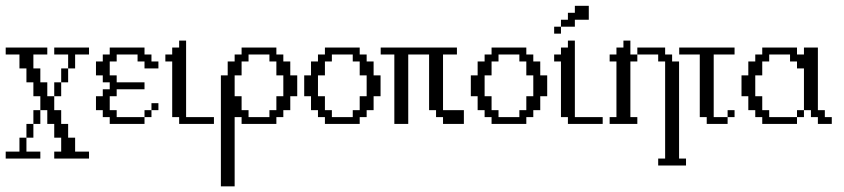

<svg xmlns="http://www.w3.org/2000/svg" viewBox="-20 -435 2964 674"><path d="M0 121.6V97.2H48.3V48.3H72.8V97.2H121.6V121.6ZM72.8 48.3V0H97.2V48.3ZM97.2 0V-48.3H121.6V0ZM170.4 -97.2V-146H194.8V-97.2ZM194.8 -146V-194.8H219.2V-146ZM170.4 121.6V97.2H194.8V48.3H170.4V0H146V-48.3H121.6V-97.2H97.2V-146H72.8V-194.8H48.3V-243.7H0V-268.1H146V-243.7H97.2V-194.8H121.6V-146H146V-97.2H170.4V-48.3H194.8V0H219.2V48.3H243.7V97.2H292.5V121.6ZM219.2 -194.8V-243.7H170.4V-268.1H292.5V-243.7H243.7V-194.8Z M487.3 -23.9V-48.3H511.7V-23.9ZM511.7 -48.3V-72.8H536.1V-48.3ZM365.2 0V-23.9H340.8V-48.3H316.9V-97.2H340.8V-121.6H365.2V-146H340.8V-170.4H316.9V-219.2H340.8V-243.7H365.2V-268.1H487.3V-243.7H511.7V-219.2H536.1V-194.8H487.3V-219.2H462.9V-243.7H389.6V-219.2H365.2V-170.4H389.6V-146H487.3V-121.6H389.6V-97.2H365.2V-48.3H389.6V-23.9H487.3V0Z M608.9 0V-23.9H584.5V-219.2H560.5V-243.7H584.5V-268.1H608.9V-292.5H633.3V-23.9H731V0Z M925.8 -23.9V-48.3H950.2V-97.2H974.6V-170.4H950.2V-219.2H925.8V-243.7H852.5V-219.2H828.1V-170.4H803.7V-97.2H828.1V-48.3H852.5V-23.9ZM755.4 219.2V-170.4H779.3V-219.2H803.7V-243.7H828.1V-268.1H950.2V-243.7H974.6V-219.2H999V-170.4H1023.4V-97.2H999V-48.3H974.6V-23.9H950.2V0H828.1V-23.9H803.7V219.2Z M1218.3 -23.9V-48.3H1242.7V-97.2H1267.1V-170.4H1242.7V-219.2H1218.3V-243.7H1145V-219.2H1120.6V-170.4H1096.2V-97.2H1120.6V-48.3H1145V-23.9ZM1120.6 0V-23.9H1096.2V-48.3H1071.8V-97.2H1047.9V-170.4H1071.8V-219.2H1096.2V-243.7H1120.6V-268.1H1242.7V-243.7H1267.1V-219.2H1291.5V-170.4H1315.9V-97.2H1291.5V-48.3H1267.1V-23.9H1242.7V0Z M1364.3 0V-243.7H1316.4V-268.1H1584V-243.7H1535.2V-48.3H1608.4V0H1535.2V-23.9H1510.7V-48.3H1486.3V-243.7H1413.1V0Z M1803.2 -23.9V-48.3H1827.6V-97.2H1852.1V-170.4H1827.6V-219.2H1803.2V-243.7H1730V-219.2H1705.6V-170.4H1681.2V-97.2H1705.6V-48.3H1730V-23.9ZM1705.6 0V-23.9H1681.2V-48.3H1656.7V-97.2H1632.8V-170.4H1656.7V-219.2H1681.2V-243.7H1705.6V-268.1H1827.6V-243.7H1852.1V-219.2H1876.5V-170.4H1900.9V-97.2H1876.5V-48.3H1852.1V-23.9H1827.6V0Z M1973.6 0V-23.9H1949.2V-219.2H1925.3V-243.7H1949.2V-268.1H1973.6V-292.5H1998V-23.9H2095.7V0ZM1925.3 -316.9V-341.3H1949.2V-316.9ZM1949.2 -341.3V-365.7H1973.6V-390.1H1998V-414.6H2046.9V-365.7H1998V-341.3Z M2290.5 146V121.6H2314.9V-219.2H2290.5V-243.7H2217.3V-268.1H2314.9V-243.7H2339.4V-219.2H2363.8V121.6H2388.2V146ZM2120.1 0V-23.9H2144V-219.2H2120.1V-243.7H2144V-268.1H2168.5V-292.5H2192.9V-243.7H2217.3V-219.2H2192.9V-23.9H2217.3V0Z M2534.2 -23.9V-48.3H2558.6V-23.9ZM2460.9 0V-23.9H2436.5V-243.7H2364.3V-268.1H2558.6V-243.7H2485.4V-23.9H2534.2V0Z M2777.8 -23.9V-48.3H2802.2V-23.9ZM2655.8 0V-23.9H2631.3V-48.3H2606.9V-97.2H2583V-170.4H2606.9V-219.2H2631.3V-243.7H2655.8V-268.1H2777.8V-243.7H2802.2V-268.1H2851.1V-48.3H2875.5V-23.9H2899.9V0H2851.1V-23.9H2826.7V-48.3H2802.2V-194.8H2777.8V-219.2H2753.4V-243.7H2680.2V-219.2H2655.8V-170.4H2631.3V-97.2H2655.8V-48.3H2680.2V-23.9H2777.8V0Z"/></svg>

Font: FS Mondwest Regular
Style: Regular
Weight: 400
Designer: NZWStudios2024
Foundry: https://fontstruct.com
Version: Version 1.0